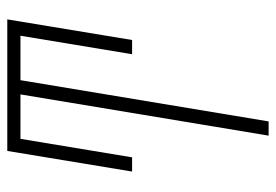

<svg xmlns="http://www.w3.org/2000/svg" viewBox="-138 -422 775 540"><g transform="rotate(-90 250.0 -152.5)"><path d="M138 215 254 -483H129L77 -169H37L95 -520H465L407 -169H367L419 -483H294L178 215Z"/></g></svg>

Font: Iosevka Extralight
Style: Italic
Weight: 200
Italic angle: -9°
Monospace: yes
Designer: Belleve Invis
Foundry: Belleve Invis
Version: Version 32.5.0; ttfautohint (v1.8.4)